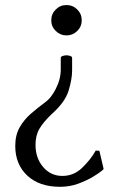

<svg xmlns="http://www.w3.org/2000/svg" viewBox="-20 -486 469 750"><path d="M223.6 201.2Q268.1 201.2 301 169.4Q334 137.7 354 102.1L368.2 103L384.8 173.8L381.3 178.2Q369.1 189 344 204.1Q318.8 219.2 285.9 231.4Q252.9 243.7 214.4 243.7Q133.3 243.7 86.4 199.7Q39.6 155.8 39.6 84Q39.6 41.5 56.9 11.2Q74.2 -19 100.8 -42Q127.4 -64.9 151.9 -83Q169.9 -96.2 179.4 -109.1Q189 -122.1 196.3 -135.7Q217.3 -175.8 217.3 -213.4V-259.8Q217.3 -265.1 225.3 -267.6Q233.4 -270 239.7 -270Q246.1 -270 253.9 -267.6Q261.7 -265.1 261.7 -259.8V-210.9Q261.7 -177.2 248 -132.1Q234.4 -86.9 182.1 -40.5Q150.4 -10.3 134.5 16.1Q118.7 42.5 118.7 79.6Q118.7 131.3 148.4 166.3Q178.2 201.2 223.6 201.2ZM299.3 -406.7Q299.3 -382.3 281.7 -365Q264.2 -347.7 239.7 -347.7Q215.3 -347.7 197.8 -365Q180.2 -382.3 180.2 -406.7Q180.2 -431.6 197.8 -449Q215.3 -466.3 239.7 -466.3Q264.2 -466.3 281.7 -449Q299.3 -431.6 299.3 -406.7Z"/></svg>

Font: Kurinto Seri
Style: Regular
Weight: 400
Designer: Kurinto was developed by Clint Goss from a range of fonts that are compatible with the SIL Open Font License Version 1.1
Foundry: Clinton F. Goss
Version: Version 2.196; July 25, 2020